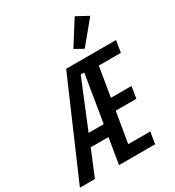

<svg xmlns="http://www.w3.org/2000/svg" viewBox="-238 -1090 1113 1220"><g transform="rotate(-30 319.0 -480.0)"><path d="M303 -188H173L95 0H-15L287 -698H653L639 -612H477L441 -396H592L578 -310H427L389 -86H551L537 0H272ZM349 -620 207 -274H318L375 -620ZM453 -749 390 -784 501 -960 588 -913Z"/></g></svg>

Font: IBM Plex Mono Medium
Style: Italic
Weight: 500
Italic angle: -9°
Monospace: yes
Designer: Mike Abbink, Paul van der Laan, Pieter van Rosmalen
Foundry: Bold Monday
Version: Version 2.3